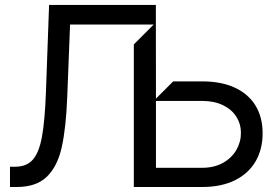

<svg xmlns="http://www.w3.org/2000/svg" viewBox="-20 -747 1118 767"><path d="M514.6 0V-569.6L594.1 -649.1H259.9L248.6 -359.4Q243.6 -234 226.4 -157.8Q209.2 -81.7 166.9 -40.8Q124.6 0 46.9 0H19.9V-81H41.2Q86.6 -81 111.5 -109.7Q136.4 -138.5 147.7 -201.2Q159.1 -263.8 163.4 -376.4L176.1 -727.3H602.6L603 -353L671.9 -421.9H787.6Q864.7 -421.9 918.9 -396.5Q973 -371.1 1001.1 -324.6Q1029.1 -278.1 1029.1 -214.5Q1029.1 -150.9 1001.1 -102.5Q973 -54 918.7 -27Q864.3 0 787.6 0ZM603 -343.8V-76.7H787.6Q835.2 -76.7 870.4 -96.2Q905.5 -115.8 924 -147.7Q942.5 -179.7 942.5 -215.9Q942.5 -251.4 924.2 -280.5Q905.9 -309.7 870.9 -326.7Q835.9 -343.8 787.6 -343.8Z"/></svg>

Font: Riot Sans
Style: Regular
Weight: 400
Designer: Rasmus Andersson
Foundry: rsms
Version: Version 4.001